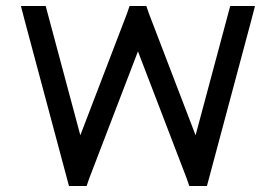

<svg xmlns="http://www.w3.org/2000/svg" viewBox="-20 -603 924 643"><path d="M63 -533 203 -10 211 20H270L279 -6L442 -431L605 -6L614 20H673L681 -10L821 -533L834 -583H751L743 -553L635 -150L479 -557L470 -583H414L405 -557L249 -150L141 -553L133 -583H50Z"/></svg>

Font: Nordica Advanced
Style: Regular
Weight: 300
Version: Version 1.07